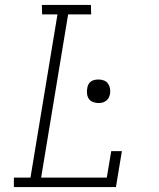

<svg xmlns="http://www.w3.org/2000/svg" viewBox="-20 -755 640 775"><path d="M36 0V-38H103L212 -697H150L149 -735H347L348 -697H255L146 -38H411L429 -145H472L448 0ZM378 -339Q367 -339 356 -343Q345 -347 339 -355.5Q333 -364 331.5 -375.5Q330 -387 332 -398Q333 -406 336.5 -413.5Q340 -421 347 -426Q354 -431 362 -432.5Q370 -434 378 -434Q390 -434 400 -430Q410 -426 416 -417.5Q422 -409 424 -398Q426 -387 424 -375Q422 -367 418.5 -360Q415 -353 408 -348Q401 -343 393.5 -341Q386 -339 378 -339Z"/></svg>

Font: Iosevka Etoile Extralight
Style: Italic
Weight: 200
Italic angle: -9°
Designer: Belleve Invis
Foundry: Belleve Invis
Version: Version 22.1.2; ttfautohint (v1.8.4)